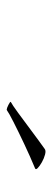

<svg xmlns="http://www.w3.org/2000/svg" viewBox="188 -869 155 571"><g transform="rotate(90 265.5 -583.5)"><path d="M307 -526H306Q302 -526 292 -531Q282 -536 283 -538Q291 -542 315 -559.5Q339 -577 369 -599.5Q399 -622 423 -639Q428 -643 439.5 -640Q451 -637 462.5 -630.5Q474 -624 480 -618Q486 -612 480 -610Q444 -595 407 -577.5Q370 -560 342.5 -546Q315 -532 307 -526Z"/></g></svg>

Font: Playball
Style: Regular
Weight: 400
Designer: Robert E. Leuschke
Foundry: Robert E. Leuschke
Version: Version 1.010